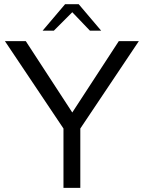

<svg xmlns="http://www.w3.org/2000/svg" viewBox="-20 -915 700 935"><path d="M296.9 -894.5H363.3L472.7 -765.6H418L332 -855.5L242.2 -765.6H187.5ZM3.9 -714.8H105.5L332 -367.2L558.6 -714.8H656.2L371.1 -289.1V0H289.1V-289.1Z"/></svg>

Font: 和音 by 宁静之雨，公众号njzyshare
Style: Regular
Weight: 400
Designer: Steve Matteson
Foundry: Ascender Corporation
Version: Version 6.00;June 8, 2018;FontCreator 11.0.0.2388 32-bit